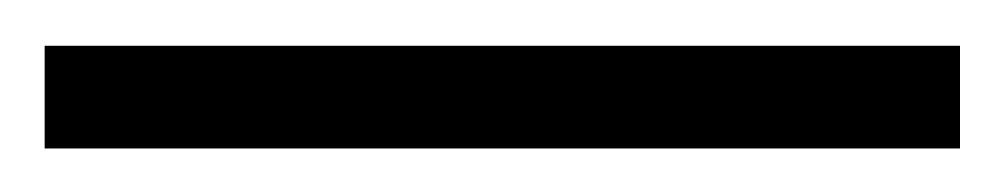

<svg xmlns="http://www.w3.org/2000/svg" viewBox="-20 68 450 86"><path d="M0 88.5H410V134.5H0Z"/></svg>

Font: Newsreader 6pt Light
Style: Regular
Weight: 300
Designer: Hugues Gentile
Foundry: Production Type
Version: Version 1.003; ttfautohint (v1.8.3)